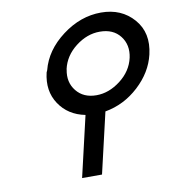

<svg xmlns="http://www.w3.org/2000/svg" viewBox="-80 -774 770 845"><g transform="rotate(-10 305.5 -351.5)"><path d="M146 -485Q148 -491 150 -494Q172 -580 253.5 -641.5Q335 -703 427 -703Q518 -703 572.5 -640.5Q627 -578 605 -484Q587 -407 521.5 -346.5Q456 -286 371 -271L308 0H219L282 -271Q206 -286 166.5 -345.5Q127 -405 146 -485ZM235 -484V-482Q224 -427 255.5 -387.5Q287 -348 345 -348Q401 -348 452.5 -387.5Q504 -427 517 -485Q529 -541 498 -581Q467 -621 407 -621Q350 -621 299 -581.5Q248 -542 235 -484Z"/></g></svg>

Font: Coval
Style: Light Italic
Weight: 300
Foundry: Context Ltd
Version: Version 001.000